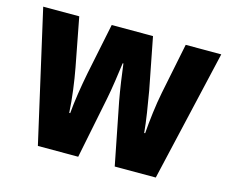

<svg xmlns="http://www.w3.org/2000/svg" viewBox="-83 -664 926 777"><g transform="rotate(15 380.5 -275.0)"><path d="M404 -259 455 0H627L754 -550H605L562 -338C551 -284 543 -215 539 -162H535C531 -210 520 -276 510 -334L468 -550H295L251 -336C240 -280 229 -212 225 -162H221C218 -221 208 -293 198 -346L159 -550H8L133 0H302L354 -258C363 -302 372 -367 378 -412H381C386 -371 395 -307 404 -259Z"/></g></svg>

Font: Noto Sans Khmer UI Condensed ExtraBold
Style: Regular
Weight: 800
Width: 3
Designer: Danh Hong and the Monotype Design Team
Foundry: Monotype Imaging Inc.
Version: Version 2.002